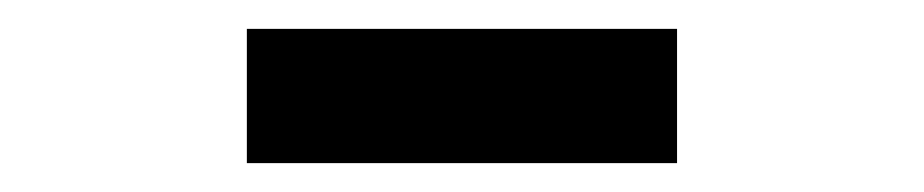

<svg xmlns="http://www.w3.org/2000/svg" viewBox="-20 -741 640 133"><path d="M151 -721H449V-628H151Z"/></svg>

Font: IBM Plex Sans Arabic SmBld
Style: Regular
Weight: 600
Designer: Mike Abbink, Paul van der Laan, Pieter van Rosmalen, Wael Morcos, Khajak Apelian
Foundry: Bold Monday
Version: Version 1.005